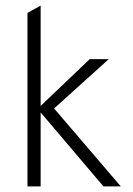

<svg xmlns="http://www.w3.org/2000/svg" viewBox="-20 -665 476 685"><path d="M368 -454 173 -278 411 0H349L125 -264V0H78V-619L125 -645V-287L300 -454Z"/></svg>

Font: Tajawal Light
Style: Regular
Weight: 300
Designer: Boutros Fonts
Foundry: Created by Boutros International 2017
Version: Version 1.700